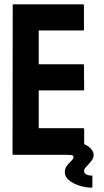

<svg xmlns="http://www.w3.org/2000/svg" viewBox="-20 -717 481 891"><path d="M414.6 2Q414.6 17.6 402.8 31.2Q394 42.5 382.3 54.7Q370.1 66.9 370.1 75.7Q370.1 86.4 380.4 92.3Q390.1 97.7 404.8 97.7Q408.7 97.7 408.7 100.1V151.4Q408.7 153.8 404.8 153.8Q378.4 153.8 348.6 144.5Q320.3 135.7 300.5 119.6Q280.8 103.5 280.8 81.1Q280.8 64.5 291 51.8Q298.8 41.5 310.1 30.3Q321.3 19 321.3 12.2Q321.3 10.3 320.8 8.8Q320.3 7.3 318.8 6.1Q317.4 4.9 316.2 4.2Q314.9 3.4 312.5 2.9Q310.1 2.4 308.6 2.2Q307.1 2 304.4 2Q301.8 2 300.3 2Q298.8 2 296.1 2Q293.5 2 292.5 2Q289.6 2 289.6 -1.5L288.6 -51.8Q288.6 -53.7 292.5 -53.7Q303.2 -53.7 316.9 -55.2Q330.6 -56.6 335.9 -56.9Q341.3 -57.1 354.5 -54.2Q383.8 -44.9 398.9 -29.8Q414.6 -14.2 414.6 2ZM366.7 1.5H42Q38.1 1.5 38.1 -3.4L39.1 -692.9Q39.1 -696.8 43 -696.8H365.7Q369.6 -696.8 369.6 -691.9V-579.6Q369.6 -575.7 365.7 -575.7H159.7V-418.9H365.7Q369.6 -418.9 369.6 -415L370.6 -301.3Q370.6 -297.4 366.7 -297.4H159.7V-122.1H366.7Q370.6 -122.1 370.6 -117.2V-2.4Q370.6 1.5 366.7 1.5Z"/></svg>

Font: WRV
Style: Display
Weight: 400
Designer: Will Viles x Danh Hong
Version: Version 8.001; ttfautohint (v1.8.3)